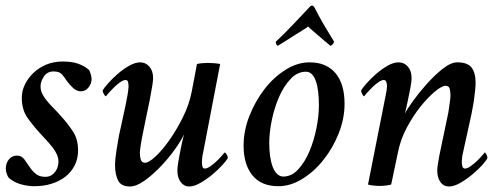

<svg xmlns="http://www.w3.org/2000/svg" viewBox="-20 -669 1821 696"><path d="M207 -446Q240 -446 262 -438.5Q284 -431 301 -417Q306 -412 309 -400Q312 -388 312 -383Q312 -366 301 -352Q290 -338 273 -338Q258 -338 245 -350Q232 -362 222 -376Q213 -390 204 -400Q195 -410 174 -410Q151 -410 139 -391.5Q127 -373 127 -356Q127 -341 134 -327.5Q141 -314 152.5 -300.5Q164 -287 177 -274Q190 -261 202 -247Q224 -223 243.5 -194Q263 -165 263 -124Q263 -94 251 -70Q239 -46 217.5 -29Q196 -12 167 -3Q138 6 105 6Q80 6 55.5 -1Q31 -8 12 -24Q8 -29 4.5 -39Q1 -49 1 -57Q1 -78 12.5 -91.5Q24 -105 41 -105Q58 -105 68 -91.5Q78 -78 90 -60Q99 -47 111.5 -37.5Q124 -28 144 -28Q157 -28 166 -33.5Q175 -39 181 -47.5Q187 -56 189.5 -65.5Q192 -75 192 -82Q192 -96 186 -109.5Q180 -123 170 -135.5Q160 -148 148.5 -160.5Q137 -173 126 -185Q101 -212 80 -241.5Q59 -271 59 -315Q59 -339 70 -362Q81 -385 100.5 -404Q120 -423 147 -434.5Q174 -446 207 -446Z M623 -51Q623 -62 626 -80Q629 -98 632.5 -116.5Q636 -135 640 -153Q644 -171 647 -182Q636 -158 612.5 -125.5Q589 -93 560.5 -63.5Q532 -34 503 -13.5Q474 7 451 7Q419 7 408 -15Q397 -37 397 -70Q397 -81 398.5 -95.5Q400 -110 402.5 -125.5Q405 -141 407.5 -155.5Q410 -170 412 -181Q415 -193 419 -212.5Q423 -232 427.5 -252Q432 -272 436 -291.5Q440 -311 442 -323Q443 -327 444.5 -339Q446 -351 446 -355Q446 -362 444.5 -370.5Q443 -379 435 -379Q427 -379 415 -370.5Q403 -362 392 -351Q381 -340 373 -331Q365 -322 364 -320Q361 -320 356.5 -328Q352 -336 352 -341Q357 -350 372 -367Q387 -384 406.5 -401Q426 -418 448 -430.5Q470 -443 488 -443Q508 -443 521.5 -427.5Q535 -412 535 -386Q535 -378 532.5 -361Q530 -344 527 -330Q527 -327 522 -302.5Q517 -278 511 -250Q504 -217 496 -176Q495 -172 493.5 -163.5Q492 -155 490.5 -145.5Q489 -136 488 -127.5Q487 -119 487 -115Q487 -101 490.5 -90Q494 -79 506 -79Q519 -79 543.5 -101.5Q568 -124 594 -161Q620 -198 643 -244Q666 -290 675 -337Q680 -362 684.5 -386.5Q689 -411 694 -437Q702 -439 713.5 -440Q725 -441 733 -441Q741 -441 755 -440Q769 -439 778 -437L716 -114Q714 -108 713 -97Q712 -86 712 -82Q712 -75 713.5 -66.5Q715 -58 723 -58Q731 -58 743 -66.5Q755 -75 766 -85.5Q777 -96 785 -105.5Q793 -115 794 -116Q798 -116 802 -108.5Q806 -101 806 -96Q801 -87 785.5 -70Q770 -53 749.5 -36Q729 -19 706.5 -6Q684 7 666 7Q647 7 635 -9Q623 -25 623 -51Z M1089 -409Q1058 -409 1033.5 -383Q1009 -357 992 -318.5Q975 -280 965.5 -234.5Q956 -189 956 -150Q956 -126 959 -104Q962 -82 968 -65.5Q974 -49 984 -39Q994 -29 1007 -29Q1037 -29 1061 -55Q1085 -81 1101.5 -120Q1118 -159 1127 -204Q1136 -249 1136 -287Q1136 -312 1133.5 -334.5Q1131 -357 1125.5 -373.5Q1120 -390 1111 -399.5Q1102 -409 1089 -409ZM1102 -443Q1163 -443 1196 -404Q1229 -365 1229 -293Q1229 -239 1208 -186Q1187 -133 1153 -90Q1119 -47 1076 -20.5Q1033 6 989 6Q927 6 895 -33.5Q863 -73 863 -141Q863 -195 884 -248.5Q905 -302 938.5 -345.5Q972 -389 1015 -416Q1058 -443 1102 -443ZM1111 -649Q1116 -649 1121 -640Q1141 -601 1157.5 -573.5Q1174 -546 1191 -518Q1190 -513 1186 -508.5Q1182 -504 1178 -503Q1168 -511 1155 -522Q1142 -533 1130 -543.5Q1118 -554 1108.5 -562Q1099 -570 1097 -573Q1094 -570 1081 -562Q1068 -554 1051.5 -543.5Q1035 -533 1017.5 -522Q1000 -511 987 -503Q984 -504 981.5 -508.5Q979 -513 980 -518Q1009 -545 1036.5 -574Q1064 -603 1099 -640Q1106 -649 1111 -649Z M1472 -386Q1472 -375 1468.5 -355Q1465 -335 1460.5 -314.5Q1456 -294 1452.5 -277.5Q1449 -261 1448 -257Q1454 -271 1476 -301.5Q1498 -332 1526 -363.5Q1554 -395 1584 -419Q1614 -443 1638 -443Q1675 -443 1689.5 -424Q1704 -405 1704 -370Q1704 -358 1702.5 -343.5Q1701 -329 1699 -313Q1697 -297 1694 -282Q1691 -267 1689 -255L1658 -114Q1656 -108 1655 -97Q1654 -86 1654 -82Q1654 -75 1656 -66.5Q1658 -58 1666 -58Q1674 -58 1686 -66.5Q1698 -75 1709 -85.5Q1720 -96 1728 -105.5Q1736 -115 1737 -116Q1740 -116 1743.5 -108.5Q1747 -101 1747 -96Q1743 -87 1727.5 -70Q1712 -53 1691.5 -36Q1671 -19 1648.5 -6Q1626 7 1607 7Q1588 7 1576.5 -9Q1565 -25 1565 -51Q1565 -59 1567.5 -76Q1570 -93 1573 -107L1605 -260Q1606 -264 1607 -272.5Q1608 -281 1609.5 -290.5Q1611 -300 1612 -308.5Q1613 -317 1613 -321Q1613 -338 1610 -348Q1607 -358 1595 -358Q1582 -358 1557 -337.5Q1532 -317 1505 -283.5Q1478 -250 1454.5 -206Q1431 -162 1422 -114Q1416 -84 1410 -57Q1404 -30 1398 0Q1378 5 1356 5Q1334 5 1314 0L1378 -323Q1379 -327 1381 -339Q1383 -351 1383 -355Q1383 -362 1381 -370.5Q1379 -379 1371 -379Q1363 -379 1351 -370.5Q1339 -362 1328 -351Q1317 -340 1309 -331Q1301 -322 1300 -320Q1297 -320 1293 -328Q1289 -336 1289 -341Q1294 -350 1309 -367Q1324 -384 1343.5 -401Q1363 -418 1384.5 -430.5Q1406 -443 1425 -443Q1445 -443 1458.5 -427.5Q1472 -412 1472 -386Z"/></svg>

Font: Vermiglione Medium
Style: Italic
Weight: 500
Italic angle: -11°
Version: Version 1.000